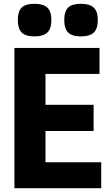

<svg xmlns="http://www.w3.org/2000/svg" viewBox="-20 -993 583 1013"><path d="M162 -801Q115 -801 94.5 -821.5Q74 -842 74 -888Q74 -933 94.5 -953Q115 -973 162 -973Q208 -973 229.5 -953Q251 -933 251 -888Q251 -841 229.5 -821Q208 -801 162 -801ZM407 -801Q360 -801 339.5 -821.5Q319 -842 319 -888Q319 -933 339.5 -953Q360 -973 407 -973Q453 -973 474.5 -953Q496 -933 496 -888Q496 -841 474.5 -821Q453 -801 407 -801ZM56 -740H505V-603H220V-440H474V-302H220V-137H514V0H56Z"/></svg>

Font: Encode Sans Compressed
Style: ExtraBold
Weight: 800
Designer: Pablo Impallari, Andres Torresi
Foundry: Pablo Impallari, Andres Torresi
Version: Version 1.000; ttfautohint (v1.00) -l 8 -r 50 -G 200 -x 14 -